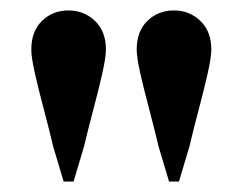

<svg xmlns="http://www.w3.org/2000/svg" viewBox="-20 -751 465 368"><path d="M102 -403 82 -470Q74 -504 64 -541.5Q54 -579 47 -610Q40 -641 40 -656Q40 -691 60.5 -711Q81 -731 111 -731Q141 -731 162 -711Q183 -691 183 -656Q183 -641 176 -610Q169 -579 159 -541.5Q149 -504 141 -470L121 -403ZM304 -403 284 -470Q276 -504 266 -541.5Q256 -579 249 -610Q242 -641 242 -656Q242 -691 262.5 -711Q283 -731 313 -731Q343 -731 364 -711Q385 -691 385 -656Q385 -641 378 -610Q371 -579 361 -541.5Q351 -504 343 -470L323 -403Z"/></svg>

Font: DeepMind Serif Display
Style: Regular
Weight: 400
Designer: Frank Grießhammer / Modifications: Colophon Foundry
Foundry: Colophon Foundry
Version: Version 5.003; ttfautohint (v1.8.2)